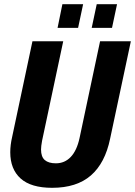

<svg xmlns="http://www.w3.org/2000/svg" viewBox="-20 -887 645 917"><path d="M29 -160Q29 -194 38 -233L135 -690H282L181 -215Q176 -188 176 -173Q176 -138 194 -122.5Q212 -107 247 -107Q289 -107 318 -137.5Q347 -168 360 -228L458 -690H605L506 -225Q482 -108 414 -49Q346 10 229 10Q128 10 78.5 -34.5Q29 -79 29 -160ZM278 -867H377L353 -754H255ZM442 -867H539L515 -754H418Z"/></svg>

Font: Decalotype
Style: Bold Italic
Weight: 700
Italic angle: -12°
Designer: Alfredo Marco Pradil
Foundry: Alfredo Marco Pradil
Version: Version 1.0